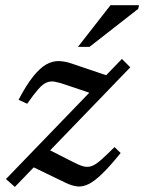

<svg xmlns="http://www.w3.org/2000/svg" viewBox="-20 -724 568 756"><path d="M3.5 -19 460 -492 493 -459 38.5 12ZM87 -315.5 53 -331Q84 -390 110.8 -423.2Q137.5 -456.5 162 -470.2Q186.5 -484 211 -483.5Q235.5 -483 261.5 -474L424 -419L365.5 -347.5L244 -388.5Q216 -398.5 197.5 -402Q179 -405.5 163.8 -399.2Q148.5 -393 131 -373.2Q113.5 -353.5 87 -315.5ZM240 -3.5 102.5 -70 167.5 -137 265 -87.5Q290.5 -74 307.8 -69.2Q325 -64.5 340.8 -70Q356.5 -75.5 377.2 -93.8Q398 -112 431 -145L455 -121.5Q412.5 -69 382 -39.5Q351.5 -10 328 1.2Q304.5 12.5 283.8 10Q263 7.5 240 -3.5ZM287 -539.5 415 -703.5H527.5L524 -689L332.5 -539.5Z"/></svg>

Font: Newsreader 11pt
Style: Italic
Weight: 400
Italic angle: -17°
Version: Version 1.003